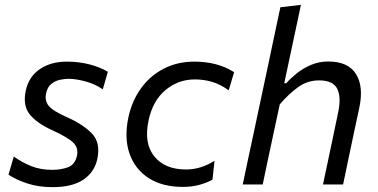

<svg xmlns="http://www.w3.org/2000/svg" viewBox="-20 -762 1562 793"><path d="M197 11Q140 11 93.2 -4.2Q46.5 -19.5 15 -40.5L37 -115.5Q69.5 -92 108.2 -76.2Q147 -60.5 195.5 -60.5Q231.5 -60.5 260.2 -71Q289 -81.5 297.5 -117Q305.5 -151 282.2 -173.2Q259 -195.5 194 -225Q130 -254.5 101.8 -291Q73.5 -327.5 86.5 -388Q99 -445.5 144.5 -476.5Q190 -507.5 256 -507.5Q305.5 -507.5 349.8 -496Q394 -484.5 425.5 -465.5L404.5 -393Q374 -414.5 333.8 -425.5Q293.5 -436.5 263 -436.5Q246.5 -436.5 227 -432.2Q207.5 -428 191.8 -415.2Q176 -402.5 170.5 -377Q164 -348 179.8 -326.5Q195.5 -305 255.5 -278.5Q324 -248 360 -210.2Q396 -172.5 382 -106Q371 -52 325 -20.5Q279 11 197 11Z M735.5 10Q650.5 10 594 -26.5Q537.5 -63 515 -127.5Q492.5 -192 510 -276Q524.5 -344.5 562 -396.8Q599.5 -449 656 -478.2Q712.5 -507.5 783 -507.5Q878 -507.5 947 -464L924.5 -389Q889 -414.5 855 -424.2Q821 -434 785 -434Q716.5 -434 664 -390.5Q611.5 -347 594 -266.5Q573 -171 617 -116.5Q661 -62 748 -62Q780 -62 809.8 -71.5Q839.5 -81 866 -98L857.5 -20Q837 -8 805 1Q773 10 735.5 10Z M982.5 0Q994 -55 1005 -106.5Q1016 -158 1029 -218.5L1087.5 -493.5Q1100.5 -556 1113.2 -615.2Q1126 -674.5 1138 -732L1223 -742Q1198 -623.5 1170 -493.5L1154 -418H1162Q1179 -437.5 1205 -458.5Q1231 -479.5 1264.2 -493.8Q1297.5 -508 1336 -508Q1418 -508 1450.5 -456Q1483 -404 1463.5 -314.5Q1455 -275 1443 -219Q1430 -157 1419.2 -106.2Q1408.5 -55.5 1397 0H1314Q1326 -55.5 1336.5 -106.2Q1347 -157 1359.5 -215.5L1376.5 -297Q1390 -360 1373 -395Q1356 -430 1298 -430Q1249 -430 1210 -401.2Q1171 -372.5 1135.5 -331L1110.5 -214.5Q1098 -156.5 1087.2 -105.8Q1076.5 -55 1065 0Z"/></svg>

Font: Commissioner
Style: Italic
Weight: 400
Italic angle: -12°
Designer: Kostas Bartsokas
Foundry: Kostas Bartsokas
Version: Version 1.000; ttfautohint (v1.8.3)